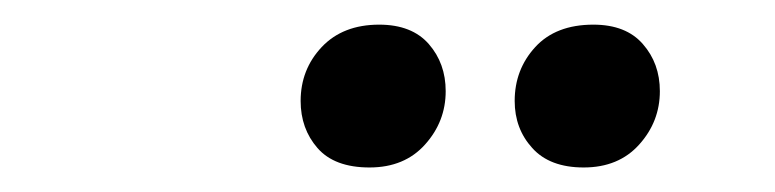

<svg xmlns="http://www.w3.org/2000/svg" viewBox="-20 -642 626 155"><path d="M278.3 -506.8Q250 -506.8 236.3 -522.5Q222.7 -538.1 222.7 -560.5Q222.7 -585.9 239.7 -604Q256.8 -622.1 286.1 -622.1Q312.5 -622.1 326.2 -606.4Q339.8 -590.8 339.8 -568.4Q339.8 -543.9 323.2 -525.4Q306.6 -506.8 278.3 -506.8ZM451.2 -506.8Q423.8 -506.8 409.7 -522.5Q395.5 -538.1 395.5 -560.5Q395.5 -585.9 412.1 -604Q428.7 -622.1 459 -622.1Q485.4 -622.1 499 -606.4Q512.7 -590.8 512.7 -568.4Q512.7 -543.9 496.1 -525.4Q479.5 -506.8 451.2 -506.8Z"/></svg>

Font: Crimson Pro ExtraLight SemiBold
Style: Italic
Weight: 600
Italic angle: -12°
Version: Version 1.002